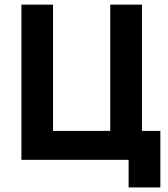

<svg xmlns="http://www.w3.org/2000/svg" viewBox="-20 -696 731 836"><path d="M73.2 0V-675.8H210.9V-126H460V-675.8H598.1V-126H678.2V120.1H540V0Z"/></svg>

Font: Clear Sans
Style: Bold
Weight: 700
Foundry: Intel Corporation
Version: Version 1.00